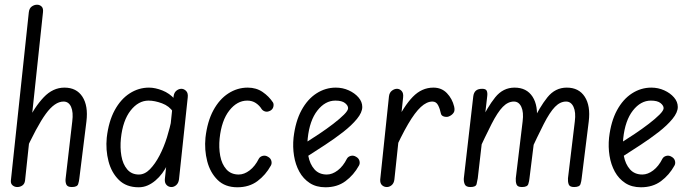

<svg xmlns="http://www.w3.org/2000/svg" viewBox="-20 -792 2951 813"><path d="M53 0Q42 0 33.5 -7Q25 -14 26 -27L102 -740Q104 -757 114.5 -764.5Q125 -772 137 -772Q148 -772 156 -764.5Q164 -757 162 -740L86 -27Q84 -13 74.5 -6.5Q65 0 53 0ZM284 0Q265 0 260.5 -11.5Q256 -23 258 -37L286 -278Q291 -317 281 -339.5Q271 -362 249 -362Q212 -362 174 -310Q136 -258 80 -135L91 -268Q126 -339 165 -380Q204 -421 253 -421Q304 -421 329 -382.5Q354 -344 346 -278L316 -37Q315 -25 311 -12.5Q307 0 284 0Z M567 1Q515 1 483.5 -30Q452 -61 439.5 -109Q427 -157 432 -209Q440 -278 465.5 -325Q491 -372 529 -396.5Q567 -421 611 -421Q637 -421 667.5 -409Q698 -397 720 -372L714 -317Q697 -343 666 -354.5Q635 -366 609 -366Q566 -366 533 -324Q500 -282 492 -206Q488 -167 494 -132Q500 -97 518.5 -75Q537 -53 568 -53Q593 -53 615 -75.5Q637 -98 655.5 -133.5Q674 -169 687 -210.5Q700 -252 707 -290L690 -97Q680 -76 667 -58.5Q654 -41 638 -27.5Q622 -14 604.5 -6.5Q587 1 567 1ZM706 0Q694 0 685.5 -8.5Q677 -17 678 -33L715 -384Q717 -400 727 -408Q737 -416 748 -416Q759 -416 768 -407Q777 -398 775 -380L738 -33Q736 -17 726.5 -8.5Q717 0 706 0Z M985 1Q933 1 901.5 -30Q870 -61 857.5 -109Q845 -157 850 -209Q858 -278 883.5 -325Q909 -372 947 -396.5Q985 -421 1029 -421Q1065 -421 1092 -402.5Q1119 -384 1136 -358Q1140 -351 1137.5 -340Q1135 -329 1124 -323Q1112 -317 1102.5 -320Q1093 -323 1088 -330Q1079 -345 1063.5 -355.5Q1048 -366 1027 -366Q984 -366 951 -324Q918 -282 910 -206Q906 -167 912.5 -132Q919 -97 938.5 -75Q958 -53 991 -53Q1014 -53 1037 -70.5Q1060 -88 1076 -120Q1081 -129 1092.5 -132Q1104 -135 1115 -128Q1126 -122 1129 -111Q1132 -100 1127 -91Q1105 -51 1070 -25Q1035 1 985 1Z M1358 1Q1319 1 1291.5 -17Q1264 -35 1247.5 -65Q1231 -95 1225 -132.5Q1219 -170 1223 -209Q1231 -278 1256.5 -325Q1282 -372 1320 -396.5Q1358 -421 1402 -421Q1431 -421 1456.5 -409.5Q1482 -398 1498 -379.5Q1514 -361 1514 -339Q1514 -316 1491.5 -288.5Q1469 -261 1433 -233Q1397 -205 1356.5 -178.5Q1316 -152 1280 -129L1273 -187Q1300 -204 1331.5 -225Q1363 -246 1391 -267.5Q1419 -289 1436.5 -306.5Q1454 -324 1454 -334Q1454 -345 1441 -355.5Q1428 -366 1400 -366Q1357 -366 1324 -324Q1291 -282 1283 -206Q1279 -167 1285.5 -132Q1292 -97 1311.5 -75Q1331 -53 1364 -53Q1387 -53 1410 -70.5Q1433 -88 1449 -120Q1454 -129 1465.5 -132Q1477 -135 1488 -128Q1499 -122 1502 -111Q1505 -100 1500 -91Q1478 -51 1443 -25Q1408 1 1358 1Z M1618 0Q1606 0 1597.5 -8Q1589 -16 1590 -32L1627 -384Q1629 -400 1639.5 -408Q1650 -416 1661 -416Q1672 -416 1680.5 -407Q1689 -398 1687 -380L1650 -32Q1648 -16 1638.5 -8Q1629 0 1618 0ZM1885 -301Q1875 -295 1862 -298Q1849 -301 1847 -311Q1843 -331 1835 -346.5Q1827 -362 1811 -362Q1787 -362 1762 -339Q1737 -316 1708 -266.5Q1679 -217 1642 -135L1653 -266Q1690 -343 1728 -382Q1766 -421 1815 -421Q1850 -421 1872.5 -397.5Q1895 -374 1903 -341Q1907 -324 1901 -315Q1895 -306 1885 -301Z M1972 0Q1953 0 1948 -11.5Q1943 -23 1944 -37L1984 -384Q1986 -400 1995 -408Q2004 -416 2022 -416Q2037 -416 2041 -407.5Q2045 -399 2043 -384L2003 -37Q2001 -25 1998 -12.5Q1995 0 1972 0ZM2190 0Q2171 0 2167 -11.5Q2163 -23 2164 -37L2193 -278Q2198 -317 2187.5 -339.5Q2177 -362 2156 -362Q2131 -362 2109 -339.5Q2087 -317 2061.5 -267Q2036 -217 1998 -135L2010 -268Q2044 -339 2077 -380Q2110 -421 2159 -421Q2210 -421 2235 -382.5Q2260 -344 2252 -278L2222 -37Q2221 -25 2217 -12.5Q2213 0 2190 0ZM2411 0Q2392 0 2388 -11.5Q2384 -23 2385 -37L2414 -278Q2419 -317 2408.5 -339.5Q2398 -362 2377 -362Q2352 -362 2330 -339.5Q2308 -317 2282.5 -267Q2257 -217 2219 -135L2231 -268Q2265 -339 2298 -380Q2331 -421 2380 -421Q2431 -421 2456 -382.5Q2481 -344 2473 -278L2443 -37Q2442 -25 2438 -12.5Q2434 0 2411 0Z M2694 1Q2655 1 2627.5 -17Q2600 -35 2583.5 -65Q2567 -95 2561 -132.5Q2555 -170 2559 -209Q2567 -278 2592.5 -325Q2618 -372 2656 -396.5Q2694 -421 2738 -421Q2767 -421 2792.5 -409.5Q2818 -398 2834 -379.5Q2850 -361 2850 -339Q2850 -316 2827.5 -288.5Q2805 -261 2769 -233Q2733 -205 2692.5 -178.5Q2652 -152 2616 -129L2609 -187Q2636 -204 2667.5 -225Q2699 -246 2727 -267.5Q2755 -289 2772.5 -306.5Q2790 -324 2790 -334Q2790 -345 2777 -355.5Q2764 -366 2736 -366Q2693 -366 2660 -324Q2627 -282 2619 -206Q2615 -167 2621.5 -132Q2628 -97 2647.5 -75Q2667 -53 2700 -53Q2723 -53 2746 -70.5Q2769 -88 2785 -120Q2790 -129 2801.5 -132Q2813 -135 2824 -128Q2835 -122 2838 -111Q2841 -100 2836 -91Q2814 -51 2779 -25Q2744 1 2694 1Z"/></svg>

Font: Edu SA Beginner
Style: Regular
Weight: 400
Designer: Tina and Corey Anderson
Foundry: Google for Education
Version: Version 1.003